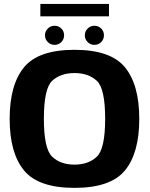

<svg xmlns="http://www.w3.org/2000/svg" viewBox="-20 -928 746 954"><path d="M350 5.5Q529.5 5.5 600.8 -81Q672 -167.5 672 -337.5Q672 -507 600.8 -593.8Q529.5 -680.5 350 -680.5Q171 -680.5 99.5 -593.8Q28 -507 28 -337.5Q28 -167.5 99.5 -81Q171 5.5 350 5.5ZM350 -110Q281 -110 239.5 -149.2Q198 -188.5 198 -337.5Q198 -488.5 239.5 -526.8Q281 -565 350 -565Q419 -565 460.8 -526.8Q502.5 -488.5 502.5 -337.5Q502.5 -188.5 460.8 -149.2Q419 -110 350 -110ZM251 -705Q271 -705 284.8 -719Q298.5 -733 298.5 -752.5Q298.5 -772.5 284.8 -786.2Q271 -800 251 -800Q231.5 -800 217.5 -786.2Q203.5 -772.5 203.5 -752.5Q203.5 -733 217.5 -719Q231.5 -705 251 -705ZM449 -705Q469 -705 482.8 -719Q496.5 -733 496.5 -752.5Q496.5 -772.5 482.8 -786.2Q469 -800 449 -800Q429.5 -800 415.5 -786.2Q401.5 -772.5 401.5 -752.5Q401.5 -733 415.5 -719Q429.5 -705 449 -705ZM180.5 -847H521.5V-908.5H180.5Z"/></svg>

Font: Anybody UltraCondensed Thin
Style: Bold
Weight: 700
Version: Version 1.111